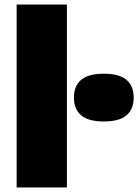

<svg xmlns="http://www.w3.org/2000/svg" viewBox="-20 -828 610 848"><path d="M53.5 0V-808H275.5V0ZM438.5 -291.5Q370 -291.5 338.2 -318.8Q306.5 -346 306.5 -397Q306.5 -448 338.2 -475.2Q370 -502.5 438.5 -502.5Q507 -502.5 538.8 -475.2Q570.5 -448 570.5 -397Q570.5 -346 538.8 -318.8Q507 -291.5 438.5 -291.5Z"/></svg>

Font: Encode Sans SemiExpanded SemiExpanded Black
Style: Regular
Weight: 900
Width: 6
Designer: Multiple Designers
Foundry: Impallari Type
Version: Version 3.000; ttfautohint (v1.8.3) -l 8 -r 50 -G 200 -x 14 